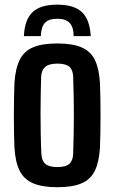

<svg xmlns="http://www.w3.org/2000/svg" viewBox="-20 -795 491 824"><path d="M226 -775Q298 -775 331.8 -742.8Q365.5 -710.5 369.5 -640H296Q296 -678 279.2 -696.2Q262.5 -714.5 226 -714.5Q188 -714.5 172 -696Q156 -677.5 155.5 -640H82.5Q86 -711 119.8 -743Q153.5 -775 226 -775ZM226 8.5Q161 8.5 121.8 -8.5Q82.5 -25.5 64 -63Q45.5 -100.5 42 -162Q41 -187 40.2 -222.2Q39.5 -257.5 39.5 -297Q39.5 -336.5 40.2 -373.5Q41 -410.5 42 -438.5Q46 -500.5 64.5 -538Q83 -575.5 122 -592Q161 -608.5 226 -608.5Q292.5 -608.5 331.2 -591.2Q370 -574 387.8 -536.5Q405.5 -499 409 -438.5Q410 -412 410.8 -376.2Q411.5 -340.5 411.5 -301.8Q411.5 -263 410.8 -226.5Q410 -190 409 -162Q405.5 -100.5 387.5 -63Q369.5 -25.5 330.8 -8.5Q292 8.5 226 8.5ZM226 -78Q263 -78 278 -92.2Q293 -106.5 294 -134.5Q295.5 -179.5 296.2 -220.8Q297 -262 297 -301.8Q297 -341.5 296.2 -382Q295.5 -422.5 294 -466Q293 -495 277.8 -508.5Q262.5 -522 226 -522Q190 -522 173.8 -507.5Q157.5 -493 156.5 -465Q155.5 -430 154.8 -390Q154 -350 154 -307.5Q154 -265 154.8 -221.8Q155.5 -178.5 157.5 -135.5Q158.5 -106 174.2 -92Q190 -78 226 -78Z"/></svg>

Font: Big Shoulders Text Thin
Style: Bold
Weight: 700
Version: Version 2.002